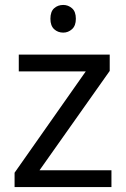

<svg xmlns="http://www.w3.org/2000/svg" viewBox="-20 -757 510 777"><path d="M431 0H39V-58L327 -468H56V-536H424V-470L140 -68H431ZM236 -737Q256 -737 271.5 -723.5Q287 -710 287 -681Q287 -653 271.5 -639Q256 -625 236 -625Q214 -625 199 -639Q184 -653 184 -681Q184 -710 199 -723.5Q214 -737 236 -737Z"/></svg>

Font: Noto Sans Devanagari
Style: Regular
Weight: 400
Designer: Jelle Bosma - Monotype Design Team
Foundry: Monotype Imaging Inc.
Version: Version 2.003